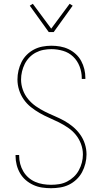

<svg xmlns="http://www.w3.org/2000/svg" viewBox="-20 -984 540 1012"><path d="M249 8Q225 8 201.5 4.5Q178 1 156 -9Q134 -19 116 -34.5Q98 -50 86 -70.5Q74 -91 68 -114.5Q62 -138 62 -161V-167H81V-162Q81 -141 86.5 -120Q92 -99 103 -80.5Q114 -62 130 -48Q146 -34 165.5 -25.5Q185 -17 206.5 -13.5Q228 -10 249 -10Q271 -10 292.5 -13.5Q314 -17 333.5 -27Q353 -37 369 -52Q385 -67 395.5 -86.5Q406 -106 411.5 -127Q417 -148 417 -170Q417 -198 407 -225Q397 -252 379.5 -273.5Q362 -295 338.5 -311Q315 -327 290 -339.5Q265 -352 239.5 -363Q214 -374 189.5 -388Q165 -402 143 -419.5Q121 -437 105 -460Q89 -483 80.5 -510Q72 -537 72 -565Q72 -589 77.5 -612.5Q83 -636 93.5 -657Q104 -678 121 -695Q138 -712 159 -723Q180 -734 203.5 -738.5Q227 -743 251 -743Q274 -743 297 -739Q320 -735 341 -725Q362 -715 379.5 -699Q397 -683 408 -662.5Q419 -642 424.5 -619.5Q430 -597 430 -573V-568H411V-573Q411 -604 399.5 -634Q388 -664 365.5 -685.5Q343 -707 312.5 -716Q282 -725 251 -725Q230 -725 209 -721Q188 -717 169 -707Q150 -697 135 -681.5Q120 -666 110.5 -647Q101 -628 96 -607Q91 -586 91 -565Q91 -537 100.5 -510.5Q110 -484 128 -462Q146 -440 169 -424Q192 -408 217 -395.5Q242 -383 268 -372Q294 -361 318.5 -347.5Q343 -334 364.5 -316Q386 -298 402.5 -275Q419 -252 427.5 -225Q436 -198 436 -170Q436 -146 430 -122Q424 -98 412.5 -76.5Q401 -55 383 -38Q365 -21 343.5 -10.5Q322 0 297.5 4Q273 8 249 8ZM237 -815 137 -954 153 -964 250 -833 347 -964 363 -954 263 -815Z"/></svg>

Font: Iosevka Curly Thin
Style: Regular
Weight: 100
Monospace: yes
Designer: Belleve Invis
Foundry: Belleve Invis
Version: Version 22.1.2; ttfautohint (v1.8.4)